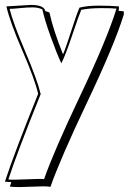

<svg xmlns="http://www.w3.org/2000/svg" viewBox="-23 -728 523 780"><path d="M3 -702 102 -708Q156 -708 161 -683Q169 -681 178 -677Q192 -610 233 -507Q245 -535 267 -604Q289 -673 300 -697Q331 -705 377.5 -705Q424 -705 460 -702V-689L458 -684Q474 -682 480 -682V-669Q442 -546 331.5 -313.5Q221 -81 182 31Q171 29 151 29L57 32Q30 32 17 30L23 12Q19 12 -3 10Q34 -104 132 -347Q118 -407 68 -522Q18 -637 3 -702ZM37 2 131 -1H144Q153 -1 156 0Q194 -110 302.5 -338.5Q411 -567 450 -692V-693Q434 -695 387.5 -695Q341 -695 307 -688Q298 -667 269.5 -582.5Q241 -498 226 -471Q207 -512 182.5 -580Q158 -648 149 -690Q132 -698 109.5 -698Q87 -698 58 -695Q29 -692 16 -692Q30 -635 79 -520Q128 -405 142 -347V-345Q44 -102 11 1H13Q16 2 25 2Z"/></svg>

Font: Londrina Shadow
Style: Regular
Weight: 400
Designer: Marcelo Magalhaes
Foundry: Marcelo Magalhaes
Version: Version 1.001 2011